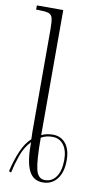

<svg xmlns="http://www.w3.org/2000/svg" viewBox="-88 -801 453 853"><g transform="rotate(10 138.5 -375.0)"><path d="M13 -13Q25 -66 43 -107Q61 -148 86 -170Q86 -179 85.5 -186.5Q85 -194 85 -204V-665Q85 -700 81 -716Q77 -732 62.5 -736.5Q48 -741 19 -741H7V-760H126V-196Q150 -207 177 -207Q214 -207 235.5 -180Q257 -153 257 -105Q257 -51 233 -20.5Q209 10 169 10Q124 10 105 -31.5Q86 -73 87 -157Q59 -128 44.5 -85.5Q30 -43 23 -9ZM176 -2Q209 -2 227.5 -29.5Q246 -57 246 -105Q246 -148 227.5 -172.5Q209 -197 177 -197Q164 -197 150.5 -194Q137 -191 126 -184Q126 -83 135.5 -42.5Q145 -2 176 -2Z"/></g></svg>

Font: Noto Serif Display ExtraCondensed ExtraLight
Style: Regular
Weight: 200
Width: 2
Designer: Monotype Design Team
Foundry: Monotype Imaging Inc.
Version: Version 2.009